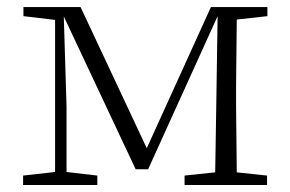

<svg xmlns="http://www.w3.org/2000/svg" viewBox="-20 -528 829 548"><path d="M137.2 0H45.9V-26.9L137.2 -37.1V-471.2L46.9 -481.9V-507.8H210L398.9 -105L582 -507.8H743.2V-481.9L655.8 -472.2L653.8 -283.2V-226.1L655.8 -36.1L742.2 -26.9V0H506.8V-26.9L594.2 -36.1L597.2 -223.1L601.1 -481.9L402.8 -44.9H367.2L162.1 -481L169.9 -224.1V-37.1L257.8 -26.9V0Z"/></svg>

Font: Source Han Serif TW ExtraLight
Style: Regular
Weight: 250
Designer: Ryoko NISHIZUKA Ë•øÂ°öÊ∂ºÂ≠ê (kana & ideographs); Frank Grie√ühammer (Latin, Greek & Cyrillic); Wenlong ZHANG Âº†ÊñáÈæô 
Foundry: Adobe
Version: Version 2.003;hotconv 1.1.1;makeotfexe 2.6.0